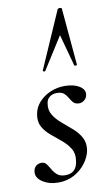

<svg xmlns="http://www.w3.org/2000/svg" viewBox="-85 -776 477 831"><g transform="rotate(-10 153.0 -360.5)"><path d="M103 11Q63 11 34 -8Q5 -27 9 -54Q11 -70 21.5 -78Q32 -86 44 -86Q59 -86 67 -75Q75 -64 82.5 -50.5Q90 -37 102.5 -26Q115 -15 139 -15Q163 -15 177 -28.5Q191 -42 194 -69Q199 -100 185 -122.5Q171 -145 148.5 -163.5Q126 -182 104 -200.5Q82 -219 69.5 -242Q57 -265 63 -297Q68 -326 88.5 -348.5Q109 -371 138.5 -383.5Q168 -396 201 -396Q240 -396 265 -381Q290 -366 287 -343Q284 -327 273 -319Q262 -311 252 -311Q234 -311 225.5 -320.5Q217 -330 210.5 -342Q204 -354 193.5 -363Q183 -372 162 -372Q144 -372 131 -362Q118 -352 116 -335Q111 -306 124.5 -284Q138 -262 160.5 -243Q183 -224 205.5 -204.5Q228 -185 241 -161Q254 -137 249 -105Q244 -77 224 -50Q204 -23 173 -6Q142 11 103 11ZM248 -727 270 -478Q270 -475 264 -474.5Q258 -474 258 -477L220 -616L130 -474Q129 -472 124 -473.5Q119 -475 120 -478L229 -727Q231 -732 239.5 -732Q248 -732 248 -727Z"/></g></svg>

Font: Cormorant Garamond Light Medium
Style: Italic
Weight: 500
Italic angle: -10°
Version: Version 4.001